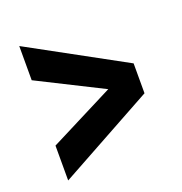

<svg xmlns="http://www.w3.org/2000/svg" viewBox="-98 -668 639 675"><g transform="rotate(-20 221.0 -330.5)"><path d="M44.9 -78.6 401.9 -274.9V-386.7L44.9 -581.5V-453.6L287.1 -332L44.9 -209Z"/></g></svg>

Font: Roboto Flex Super Cond Bold
Style: Regular
Weight: 700
Width: 3
Designer: Berlow after Robertson
Foundry: Google
Version: Version 3.000